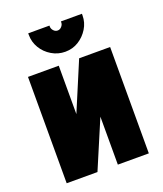

<svg xmlns="http://www.w3.org/2000/svg" viewBox="-128 -765 720 850"><g transform="rotate(-20 231.5 -340.0)"><path d="M359 -681H260V-676Q260 -666 252 -657Q244 -648 233 -648Q222 -648 214 -657Q206 -666 206 -676V-681H106V-673Q106 -640 123 -611.5Q140 -583 169.5 -565.5Q199 -548 233 -548Q268 -548 296 -565.5Q324 -583 341.5 -611.5Q359 -640 359 -673ZM184 -500H39V1H184L280 -225V1H426V-500H280L184 -272Z"/></g></svg>

Font: Advent Pro ExtraBold
Style: Regular
Weight: 800
Designer: VivaRado, Andreas Kalpakidis
Foundry: VivaRado, Andreas Kalpakidis
Version: Version 3.000